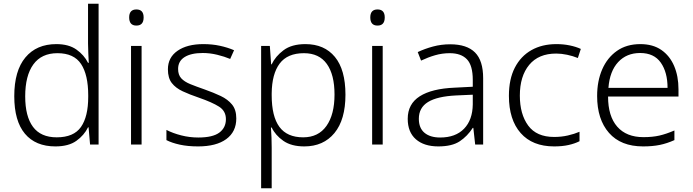

<svg xmlns="http://www.w3.org/2000/svg" viewBox="-20 -780 3737 1036"><path d="M279 10Q172 10 114.5 -58.5Q57 -127 57 -261Q57 -398 117 -470Q177 -542 284 -542Q351 -542 392.5 -512.5Q434 -483 455 -441H459Q458 -464 456.5 -492.5Q455 -521 455 -545V-760H512V0H466L458 -93H455Q434 -50 392 -20Q350 10 279 10ZM286 -39Q378 -39 417 -95Q456 -151 456 -257V-266Q456 -376 417.5 -434.5Q379 -493 290 -493Q204 -493 160 -432.5Q116 -372 116 -260Q116 -152 158 -95.5Q200 -39 286 -39Z M716 -729Q755 -729 755 -686Q755 -642 716 -642Q677 -642 677 -686Q677 -729 716 -729ZM744 -532V0H687V-532Z M1255 -141Q1255 -69 1201 -29.5Q1147 10 1049 10Q993 10 950 0.5Q907 -9 878 -24V-79Q913 -61 958 -49.5Q1003 -38 1050 -38Q1128 -38 1163.5 -64.5Q1199 -91 1199 -137Q1199 -181 1162 -204.5Q1125 -228 1053 -253Q1003 -270 965.5 -287.5Q928 -305 907 -332Q886 -359 886 -406Q886 -470 938 -506Q990 -542 1077 -542Q1125 -542 1166.5 -533Q1208 -524 1243 -509L1222 -462Q1191 -475 1152 -484.5Q1113 -494 1074 -494Q1011 -494 976 -472Q941 -450 941 -408Q941 -376 958 -357.5Q975 -339 1007 -326Q1039 -313 1085 -297Q1133 -280 1171 -262Q1209 -244 1232 -216Q1255 -188 1255 -141Z M1628 -542Q1730 -542 1787 -473Q1844 -404 1844 -269Q1844 -134 1784.5 -62Q1725 10 1622 10Q1552 10 1509 -20Q1466 -50 1446 -92H1442Q1444 -67 1445 -37.5Q1446 -8 1446 17V236H1389V-532H1436L1443 -433H1446Q1466 -476 1510 -509Q1554 -542 1628 -542ZM1620 -493Q1531 -493 1489 -437Q1447 -381 1446 -276V-266Q1446 -152 1487.5 -95.5Q1529 -39 1616 -39Q1698 -39 1741.5 -100.5Q1785 -162 1785 -270Q1785 -377 1743.5 -435Q1702 -493 1620 -493Z M2017 -729Q2056 -729 2056 -686Q2056 -642 2017 -642Q1978 -642 1978 -686Q1978 -729 2017 -729ZM2045 -532V0H1988V-532Z M2409 -541Q2499 -541 2543 -497Q2587 -453 2587 -358V0H2544L2534 -90H2531Q2502 -45 2460.5 -17.5Q2419 10 2345 10Q2268 10 2224 -28.5Q2180 -67 2180 -139Q2180 -219 2245 -260.5Q2310 -302 2434 -307L2531 -312V-349Q2531 -427 2499.5 -460Q2468 -493 2407 -493Q2366 -493 2328 -482Q2290 -471 2252 -453L2234 -499Q2272 -517 2316.5 -529Q2361 -541 2409 -541ZM2441 -265Q2339 -260 2289.5 -229.5Q2240 -199 2240 -139Q2240 -89 2270.5 -63.5Q2301 -38 2355 -38Q2438 -38 2484 -85.5Q2530 -133 2531 -217V-269Z M2970 10Q2853 10 2789.5 -62Q2726 -134 2726 -263Q2726 -353 2758 -415Q2790 -477 2847.5 -509.5Q2905 -542 2982 -542Q3020 -542 3054 -535Q3088 -528 3114 -516L3098 -467Q3071 -478 3040 -484.5Q3009 -491 2981 -491Q2886 -491 2835.5 -430Q2785 -369 2785 -264Q2785 -164 2830 -102.5Q2875 -41 2970 -41Q3009 -41 3044 -49Q3079 -57 3107 -69V-18Q3081 -5 3047.5 2.5Q3014 10 2970 10Z M3435 -542Q3503 -542 3548.5 -510.5Q3594 -479 3617.5 -424Q3641 -369 3641 -298V-259H3261Q3261 -153 3310.5 -96.5Q3360 -40 3452 -40Q3501 -40 3538 -48.5Q3575 -57 3619 -76V-24Q3579 -6 3540 2Q3501 10 3450 10Q3330 10 3266 -63Q3202 -136 3202 -262Q3202 -343 3229.5 -406Q3257 -469 3309 -505.5Q3361 -542 3435 -542ZM3434 -494Q3361 -494 3315.5 -445Q3270 -396 3263 -306H3582Q3582 -390 3545.5 -442Q3509 -494 3434 -494Z"/></svg>

Font: Noto Sans Lao UI Light
Style: Regular
Weight: 300
Designer: Monotype Design Team
Foundry: Monotype Imaging Inc.
Version: Version 2.000; ttfautohint (v1.8.4.7-5d5b)